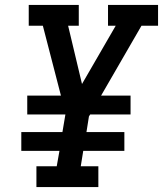

<svg xmlns="http://www.w3.org/2000/svg" viewBox="-20 -755 658 775"><path d="M127 0V-84H209L220 -146H66V-222H232L244 -293H90V-369H226L153 -651H96V-735H298V-651H255L311 -416L447 -651H416V-735H618V-651H551L388 -369H507V-293H344L339 -285L329 -222H482V-146H316L306 -84H377V0Z"/></svg>

Font: Iosevka Slab Medium Extended
Style: Italic
Weight: 500
Width: 7
Italic angle: -9°
Monospace: yes
Designer: Belleve Invis
Foundry: Belleve Invis
Version: Version 11.1.0; ttfautohint (v1.8.3)